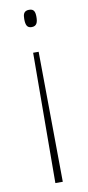

<svg xmlns="http://www.w3.org/2000/svg" viewBox="-84 -562 363 790"><g transform="rotate(-10 97.0 -166.5)"><path d="M123 -493C123 -515 118 -527 98 -527C75 -527 72 -511 72 -493C72 -467 78 -455 97 -455C117 -455 123 -469 123 -493ZM84 -350 81 194H112L107 -350Z"/></g></svg>

Font: Noto Sans Khmer UI ExtraCondensed Thin
Style: Regular
Weight: 100
Width: 2
Designer: Danh Hong and the Monotype Design Team
Foundry: Monotype Imaging Inc.
Version: Version 2.002